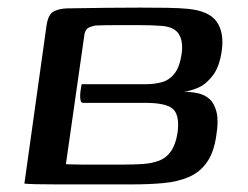

<svg xmlns="http://www.w3.org/2000/svg" viewBox="-20 -482 650 504"><path d="M102 -414Q106 -443 119.5 -451Q133 -459 155 -460Q211 -461 259.5 -461.5Q308 -462 348 -462Q388 -462 419 -461.5Q450 -461 471 -459Q528 -454 548.5 -425.5Q569 -397 562 -348Q556 -306 538 -283Q520 -260 499.5 -251.5Q479 -243 463 -241Q483 -241 500.5 -237Q518 -233 530.5 -221.5Q543 -210 548.5 -187.5Q554 -165 548 -128Q542 -83 523.5 -56.5Q505 -30 476 -17.5Q447 -5 410 -1.5Q373 2 330 2Q296 2 260 2Q224 2 189 2Q154 2 124.5 2Q95 2 74 1.5Q53 1 44 0ZM364 -261Q386 -261 405.5 -266.5Q425 -272 438.5 -289.5Q452 -307 457 -342Q461 -374 449.5 -392.5Q438 -411 405 -414Q380 -416 347 -416Q314 -416 283 -416Q252 -416 231 -415Q227 -415 215 -410.5Q203 -406 201 -387L153 -51Q158 -51 167 -50.5Q176 -50 192.5 -50Q209 -50 236.5 -50Q264 -50 307 -50Q332 -50 355 -51.5Q378 -53 397 -60Q416 -67 428.5 -84.5Q441 -102 446 -133Q452 -178 435 -195Q418 -212 361 -212H198Q193 -212 191.5 -218.5Q190 -225 190.5 -234Q191 -243 192.5 -250.5Q194 -258 194 -261Z"/></svg>

Font: Genos Medium
Style: Italic
Weight: 500
Italic angle: -8°
Designer: Robert E. Leuschke
Foundry: Robert E. Leuschke
Version: Version 1.010